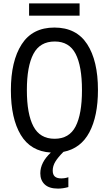

<svg xmlns="http://www.w3.org/2000/svg" viewBox="-20 -888 640 1129"><path d="M448 -796H151V-868H448ZM290 115Q290 139 302.5 150Q315 161 340 161Q363 161 382 154V212Q350 221 321 221Q269 221 243 196.5Q217 172 217 131Q217 67 279 9Q160 2 102 -95Q44 -192 44 -357Q44 -529 107.5 -627.5Q171 -726 300 -726Q429 -726 492.5 -628.5Q556 -531 556 -359Q556 -205 505.5 -110Q455 -15 353 5Q321 37 305.5 62.5Q290 88 290 115ZM301 -72Q387 -72 424.5 -144.5Q462 -217 462 -358Q462 -499 424.5 -571.5Q387 -644 302 -644Q215 -644 176.5 -571Q138 -498 138 -358Q138 -218 176.5 -145Q215 -72 301 -72Z"/></svg>

Font: Noto Sans Mono UI
Style: Regular
Weight: 400
Monospace: yes
Designer: Monotype Design team
Foundry: Monotype Imaging Inc.
Version: Version 1.000